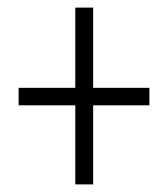

<svg xmlns="http://www.w3.org/2000/svg" viewBox="-20 -606 443 505"><path d="M225 -375V-586H178V-375H29V-329H178V-121H225V-329H373V-375Z"/></svg>

Font: Noto Sans Display Condensed Light
Style: Regular
Weight: 300
Width: 3
Designer: Monotype Design Team
Foundry: Monotype Imaging Inc.
Version: Version 1.900